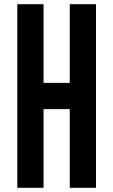

<svg xmlns="http://www.w3.org/2000/svg" viewBox="-20 -1020 540 915"><path d="M187.5 -125H62.5V-1000H187.5V-625H312.5V-1000H437.5V-125H312.5V-500H187.5Z"/></svg>

Font: Amiga Topaz Unicode Rus
Style: Regular
Weight: 400
Designer: dMG of Trueschool and Divine Stylers
Foundry: dMG of Trueschool and Divine Stylers
Version: Version 1.1